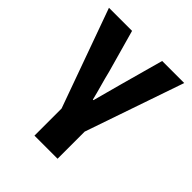

<svg xmlns="http://www.w3.org/2000/svg" viewBox="-191 -613 911 911"><g transform="rotate(45 264.5 -157.5)"><path d="M191 182H346V0L517 -497H369L310 -283C297 -232 283 -186 270 -135H266C254 -186 239 -232 227 -283L167 -497H12L191 0Z"/></g></svg>

Font: DAIFUKU Sans
Style: Bold
Weight: 700
Designer: Original font ‘Source Han Sans JP’ : Paul D. Hunt
Foundry: Daifuku
Version: Version 1.000